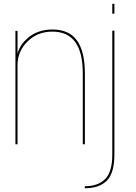

<svg xmlns="http://www.w3.org/2000/svg" viewBox="-20 -753 710 1002"><path d="M60.5 0H71.5V-458V-592H60.5ZM412 0H423V-369Q423 -483.5 382 -541.2Q341 -599 253.5 -599Q173 -599 120 -550.2Q67 -501.5 67 -436.5L71.5 -413.5Q71.5 -486 124 -537Q176.5 -588 253 -588Q332.5 -588 372.2 -534Q412 -480 412 -371ZM422.5 229.5Q498 229.5 537.5 189.8Q577 150 577 53.5V-593H566V53.5Q566 144 528.8 181.5Q491.5 219 422.5 219ZM566 -733V-681.5H577V-733Z"/></svg>

Font: Anybody Thin
Style: Regular
Weight: 100
Designer: Tyler Finck
Foundry: Etcetera Type Company
Version: Version 1.114;gftools[0.9.25]